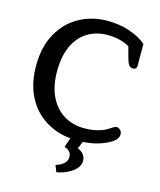

<svg xmlns="http://www.w3.org/2000/svg" viewBox="-134 -804 936 1124"><g transform="rotate(15 334.0 -242.0)"><path d="M300 185Q367 164 367 119Q367 82 324 69L344 12Q256 3 187.5 -41Q119 -85 79.5 -163Q40 -241 40 -349Q40 -464 86.5 -545.5Q133 -627 209.5 -668Q286 -709 377 -709Q452 -709 512.5 -688Q573 -667 614 -633V-500Q614 -478 592 -478Q576 -478 567 -489.5Q558 -501 551 -528L532 -597Q511 -610 476 -619.5Q441 -629 399 -629Q331 -629 278.5 -597Q226 -565 196.5 -502Q167 -439 167 -349Q167 -258 198 -194.5Q229 -131 283 -98.5Q337 -66 405 -66Q497 -66 554 -105Q578 -122 589 -122Q602 -122 612 -111.5Q622 -101 622 -86Q622 -59 588 -36Q560 -18 517.5 -4Q475 10 420 13L401 57Q450 76 450 122Q450 157 411 186Q372 215 316 225Z"/></g></svg>

Font: Maitree Semibold
Style: Regular
Weight: 600
Designer: CadsonDemak Team
Foundry: CadsonDemak
Version: Version 1.010